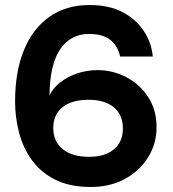

<svg xmlns="http://www.w3.org/2000/svg" viewBox="-20 -732 690 764"><path d="M341 12Q257 12 199 -17.5Q141 -47 106 -96Q71 -145 55.5 -205.5Q40 -266 40 -328Q40 -446 75 -532Q110 -618 176.5 -665Q243 -712 336 -712Q415 -712 469 -683Q523 -654 553 -607.5Q583 -561 588 -507H458Q438 -597 335 -597Q261 -597 219.5 -536Q178 -475 177 -352Q190 -381 219.5 -404Q249 -427 287.5 -440Q326 -453 368 -453Q429 -453 482.5 -425Q536 -397 569.5 -346Q603 -295 603 -225Q603 -161 570 -107Q537 -53 478 -20.5Q419 12 341 12ZM334 -108Q398 -108 433.5 -138Q469 -168 469 -221Q469 -275 433 -305Q397 -335 332 -335Q266 -335 229 -305.5Q192 -276 192 -223Q192 -169 229.5 -138.5Q267 -108 334 -108Z"/></svg>

Font: Host Grotesk Black
Style: Regular
Weight: 900
Designer: Doğukan Karapınar based on Poppins by Indian Type Foundry, Jonny Pinhorn
Foundry: Element Type
Version: Version 1.000; ttfautohint (v1.8.4.7-5d5b);gftools[0.9.33]